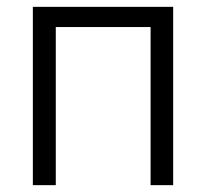

<svg xmlns="http://www.w3.org/2000/svg" viewBox="-20 -541 603 561"><path d="M486 0H420V-462H143V0H76V-521H486Z"/></svg>

Font: PTCRaleway
Style: Regular
Weight: 400
Designer: Matt McInerney, Pablo Impallari, Rodrigo Fuenzalida
Foundry: Matt McInerney, Pablo Impallari, Rodrigo Fuenzalida
Version: Version 3.000g; ttfautohint (v1.5) -l 8 -r 28 -G 28 -x 14 -D